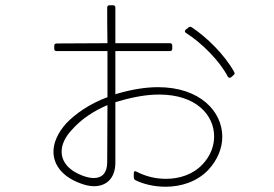

<svg xmlns="http://www.w3.org/2000/svg" viewBox="-20 -697 1040 729"><path d="M418 -80V-309C423 -310 427 -312 432 -313C490 -330 540 -338 584 -338C725 -338 793 -260 793 -179C793 -142 779 -105 750 -74C713 -34 661 -18 610 -18C570 -18 531 -28 499 -45C492 -49 488 -47 488 -39V-24C488 -19 490 -15 494 -13C524 2 565 12 609 12C666 12 727 -6 771 -52C806 -90 824 -134 824 -178C824 -274 739 -366 580 -366C534 -366 482 -358 424 -341C422 -340 420 -340 418 -339V-503H625C631 -503 634 -506 634 -512V-524C634 -530 631 -533 625 -533H418V-668C418 -674 415 -677 409 -677H396C390 -677 387 -674 387 -668C387 -629 387 -582 388 -533L195 -532C189 -532 186 -529 186 -523V-512C186 -506 189 -503 195 -503H388C388 -446 388 -386 388 -328C320 -303 266 -265 231 -228C198 -191 183 -154 183 -121C183 -68 221 -24 285 -1C303 6 321 10 337 10C383 10 418 -19 418 -80ZM686 -572C745 -535 814 -466 845 -406C848 -401 853 -400 858 -404L867 -412C871 -415 872 -419 869 -424C833 -489 764 -557 707 -594C703 -596 699 -596 695 -592L686 -585C683 -583 682 -581 682 -578C682 -576 683 -574 686 -572ZM388 -298C388 -214 387 -136 387 -81C387 -42 369 -21 336 -21C324 -21 311 -24 296 -29C241 -49 214 -83 214 -121C214 -147 226 -175 251 -202C290 -247 339 -277 388 -298Z"/></svg>

Font: LINE Seed JP_OTF Thin
Style: Regular
Weight: 250
Designer: LY Corporation & Fontrix & Fontworks
Version: Version 1.007